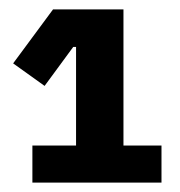

<svg xmlns="http://www.w3.org/2000/svg" viewBox="-20 -718 384 409"><path d="M324 -329H49V-408H142V-618H136L75 -535L8 -583L93 -698H243V-408H324Z"/></svg>

Font: IBM Plex Sans Var
Style: Regular
Weight: 400
Designer: Mike Abbink, Paul van der Laan, Pieter van Rosmalen
Foundry: Bold Monday
Version: Version 3.000